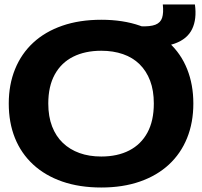

<svg xmlns="http://www.w3.org/2000/svg" viewBox="-20 -826 900 855"><path d="M431 9Q334 9 257.5 -17.5Q181 -44 127.5 -93.5Q74 -143 46.5 -211.5Q19 -280 19 -365Q19 -449 47 -518Q75 -587 128 -636Q181 -685 257.5 -711.5Q334 -738 431 -738Q528 -738 603.5 -711.5Q679 -685 732.5 -636Q786 -587 813.5 -518Q841 -449 841 -365Q841 -280 813 -211Q785 -142 732 -93Q679 -44 603 -17.5Q527 9 431 9ZM431 -129Q503 -129 555.5 -156Q608 -183 636.5 -235.5Q665 -288 665 -365Q665 -423 648.5 -466.5Q632 -510 601.5 -540Q571 -570 527.5 -585Q484 -600 431 -600Q359 -600 306 -573.5Q253 -547 224 -494.5Q195 -442 195 -365Q195 -307 212 -263Q229 -219 260 -189.5Q291 -160 334 -144.5Q377 -129 431 -129ZM605 -618V-709Q649 -707 672 -716Q695 -725 702 -747Q709 -769 705 -806H848Q857 -741 835.5 -696.5Q814 -652 758 -632Q702 -612 605 -618Z"/></svg>

Font: Mona Sans Expanded
Style: Bold
Weight: 700
Width: 7
Designer: Deni Anggara
Foundry: GitHub
Version: Version 2.000